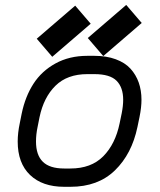

<svg xmlns="http://www.w3.org/2000/svg" viewBox="-20 -735 640 768"><path d="M357.4 -438.5H329.6Q249 -438.5 201.9 -392.1Q154.8 -345.7 138.2 -266.6L130.4 -227.5Q124 -197.3 124 -168.9Q124 -114.7 151.4 -87.9Q178.7 -61 236.8 -61H261.7Q344.7 -61 393.1 -109.9Q441.4 -158.7 458.5 -241.7L466.8 -281.7Q472.7 -311.5 472.7 -335.9Q472.7 -385.3 446.3 -411.9Q419.9 -438.5 357.4 -438.5ZM545.9 -335.9Q545.9 -305.2 538.1 -267.1L529.8 -227.1Q507.3 -119.1 439.7 -53.5Q372.1 12.2 261.7 12.2H236.8Q149.4 12.2 100.1 -35.2Q50.8 -82.5 50.8 -168.9Q50.8 -203.1 59.1 -242.2L66.9 -281.2Q81.1 -349.1 113.8 -399.9Q146.5 -450.7 201.9 -481.2Q257.3 -511.7 329.6 -511.7H357.4Q405.8 -511.7 442.9 -498Q480 -484.4 502 -460.2Q523.9 -436 534.9 -404.8Q545.9 -373.5 545.9 -335.9ZM393.1 -510.7 331.1 -583 484.9 -715.3 546.9 -643.1ZM189 -507.8 127 -580.1 280.8 -712.4 342.8 -640.1Z"/></svg>

Font: Anka/Coder
Style: Italic
Weight: 400
Italic angle: -12°
Monospace: yes
Version: Version 001.100